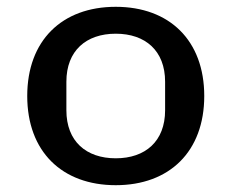

<svg xmlns="http://www.w3.org/2000/svg" viewBox="-20 -532 680 564"><path d="M320 12C478 12 580 -87 580 -250C580 -413 478 -512 320 -512C162 -512 60 -413 60 -250C60 -87 162 12 320 12ZM320 -67C233 -67 175 -117 175 -208V-292C175 -383 233 -433 320 -433C407 -433 465 -383 465 -292V-208C465 -117 407 -67 320 -67Z"/></svg>

Font: IBM Plex Thai Looped Medium
Style: Regular
Weight: 500
Designer: Mike Abbink, Paul van der Laan, Pieter van Rosmalen, Ben Mitchell, Mark Frömberg
Foundry: Bold Monday
Version: Version 1.0